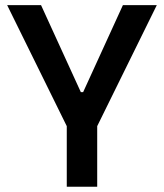

<svg xmlns="http://www.w3.org/2000/svg" viewBox="-20 -713 626 733"><path d="M234.9 0V-231.4L7.3 -693.4H136.7L288.6 -361.3H297.4L449.2 -693.4H578.6L351.1 -231.4V0Z"/></svg>

Font: Caskaydia Cove SemiBold
Style: Regular
Weight: 600
Monospace: yes
Designer: Aaron Bell
Foundry: Saja Typeworks
Version: Version 4.300; ttfautohint (v1.8.3)